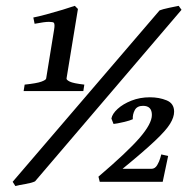

<svg xmlns="http://www.w3.org/2000/svg" viewBox="-20 -623 642 658"><path d="M602.1 -589.4 100.1 -1.5Q88.9 3.9 67.1 7.6Q45.4 11.2 32.7 14.6L23.4 0L526.9 -587.4Q536.6 -591.3 559.3 -596.2Q582 -601.1 592.3 -603ZM265.6 -311H61L64.5 -333Q106.4 -337.4 122.1 -343.3Q137.7 -349.1 138.2 -354L165.5 -522Q168.5 -540 164.6 -544.9Q162.1 -547.9 147.9 -548.1Q133.8 -548.3 98.6 -541.5L94.2 -563Q109.9 -565.9 138.2 -573.5Q166.5 -581.1 194.6 -589.6Q222.7 -598.1 236.3 -603L247.1 -592.3L208 -354Q207.5 -349.1 219.2 -343.3Q231 -337.4 269 -333ZM556.2 -88.4 537.6 0H321.8L317.4 -17.6Q416.5 -102.1 458.5 -150.6Q500.5 -199.2 500.5 -229Q500.5 -260.3 470.2 -260.3Q449.7 -260.3 441.9 -245.6Q434.1 -231 435.1 -214.4Q426.3 -210 403.3 -204.6Q380.4 -199.2 369.1 -198.2L361.8 -216.8Q364.7 -232.9 383.1 -249.8Q401.4 -266.6 430.4 -278.1Q459.5 -289.6 493.7 -289.6Q525.4 -289.6 551 -279.1Q576.7 -268.6 576.7 -240.2Q576.7 -221.2 562.7 -198.5Q548.8 -175.8 510.7 -139.9Q472.7 -104 399.9 -44.4H498.5Q511.2 -44.4 518.6 -56.9Q525.9 -69.3 529.3 -81.5Q532.7 -93.8 532.7 -93.8Z"/></svg>

Font: Gentium Book Plus
Style: Bold Italic
Weight: 700
Italic angle: -8°
Designer: Victor Gaultney, Annie Olsen, Iska Routamaa, Becca Hirsbrunner
Foundry: SIL International
Version: Version 6.101